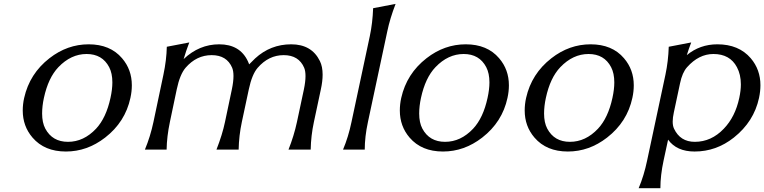

<svg xmlns="http://www.w3.org/2000/svg" viewBox="-20 -777 3969 997"><path d="M322.3 9.8Q210.9 9.8 148.9 -62.5Q98.1 -121.6 98.1 -203.1Q98.1 -236.3 105.5 -268.6Q133.8 -394.5 236.8 -474.6Q329.6 -546.9 440.4 -546.9Q552.2 -546.9 613.8 -474.6Q664.6 -415.5 664.6 -334Q664.6 -301.8 657.2 -268.6Q630.4 -143.6 525.9 -62.5Q432.6 9.8 322.3 9.8ZM333 -40.5Q414.6 -40.5 479 -108.9Q531.2 -165 553.7 -268.6Q563.5 -313 563.5 -349.1Q563.5 -396.5 546.9 -428.2Q511.2 -496.6 429.7 -496.6Q348.6 -496.6 283.2 -428.2Q230.5 -373 208 -268.6Q198.7 -225.6 198.7 -187.5Q198.7 -140.1 215.3 -108.9Q252 -40.5 333 -40.5Z M732.4 0Q760.7 -67.9 776.9 -144L828.6 -389.2Q844.7 -465.3 846.2 -534.2L962.9 -556.6Q945.8 -512.2 933.6 -470.2Q1014.6 -546.9 1118.2 -546.9Q1226.6 -546.9 1267.6 -458Q1271 -450.7 1273.9 -442.9Q1290 -460 1304.7 -473.6Q1384.3 -546.9 1492.2 -546.9Q1598.6 -546.9 1641.1 -460Q1655.3 -431.6 1655.3 -389.2Q1655.3 -355 1646 -312.5L1609.9 -143.1Q1594.7 -72.3 1593.3 0H1478Q1506.3 -70.8 1522 -143.6L1558.1 -313Q1566.4 -353 1566.4 -381.8Q1566.4 -408.2 1559.6 -424.8Q1531.7 -490.7 1453.1 -490.7Q1375 -490.7 1317.9 -424.8Q1288.6 -391.1 1272 -313L1235.8 -143.6Q1220.7 -72.8 1219.2 0H1104Q1134.8 -78.6 1148.4 -144L1184.1 -313.5Q1192.4 -353.5 1192.4 -382.3Q1192.4 -408.7 1185.5 -425.3Q1157.7 -490.7 1079.1 -490.7Q1000.5 -490.7 943.8 -425.3Q914.1 -390.6 897.9 -313.5L862.3 -144Q846.2 -67.4 845.2 0Z M1761.2 0Q1789.1 -65.9 1805.2 -143.6L1900.4 -589.8Q1915 -659.2 1917.5 -734.4L2034.2 -756.8Q2004.9 -680.7 1991.2 -614.7L1890.6 -143.6Q1874 -66.4 1874 0Z M2280.3 9.8Q2168.9 9.8 2106.9 -62.5Q2056.2 -121.6 2056.2 -203.1Q2056.2 -236.3 2063.5 -268.6Q2091.8 -394.5 2194.8 -474.6Q2287.6 -546.9 2398.4 -546.9Q2510.3 -546.9 2571.8 -474.6Q2622.6 -415.5 2622.6 -334Q2622.6 -301.8 2615.2 -268.6Q2588.4 -143.6 2483.9 -62.5Q2390.6 9.8 2280.3 9.8ZM2291 -40.5Q2372.6 -40.5 2437 -108.9Q2489.3 -165 2511.7 -268.6Q2521.5 -313 2521.5 -349.1Q2521.5 -396.5 2504.9 -428.2Q2469.2 -496.6 2387.7 -496.6Q2306.6 -496.6 2241.2 -428.2Q2188.5 -373 2166 -268.6Q2156.7 -225.6 2156.7 -187.5Q2156.7 -140.1 2173.3 -108.9Q2210 -40.5 2291 -40.5Z M2928.7 9.8Q2817.4 9.8 2755.4 -62.5Q2704.6 -121.6 2704.6 -203.1Q2704.6 -236.3 2711.9 -268.6Q2740.2 -394.5 2843.3 -474.6Q2936 -546.9 3046.9 -546.9Q3158.7 -546.9 3220.2 -474.6Q3271 -415.5 3271 -334Q3271 -301.8 3263.7 -268.6Q3236.8 -143.6 3132.3 -62.5Q3039.1 9.8 2928.7 9.8ZM2939.5 -40.5Q3021 -40.5 3085.4 -108.9Q3137.7 -165 3160.2 -268.6Q3169.9 -313 3169.9 -349.1Q3169.9 -396.5 3153.3 -428.2Q3117.7 -496.6 3036.1 -496.6Q2955.1 -496.6 2889.6 -428.2Q2836.9 -373 2814.5 -268.6Q2805.2 -225.6 2805.2 -187.5Q2805.2 -140.1 2821.8 -108.9Q2858.4 -40.5 2939.5 -40.5Z M3587.9 -40.5Q3673.8 -40.5 3738.8 -108.9Q3797.9 -170.4 3818.8 -268.6Q3827.1 -306.6 3827.1 -338.9Q3827.1 -390.1 3806.6 -428.2Q3770.5 -496.6 3684.6 -496.6Q3608.9 -496.6 3547.9 -428.2Q3522.9 -400.4 3511.2 -344.2L3479 -192.9Q3473.1 -166 3473.1 -145.5Q3473.1 -123.5 3480 -108.9Q3512.2 -40.5 3587.9 -40.5ZM3586.9 9.8Q3493.7 9.8 3449.2 -51.8L3425.8 56.6Q3409.2 133.8 3409.2 200.2H3296.4Q3324.2 134.3 3340.3 56.6L3435.5 -389.6Q3450.2 -459 3452.6 -534.2L3569.3 -556.6Q3556.2 -522.5 3546.4 -490.7Q3614.3 -546.9 3705.1 -546.9Q3816.4 -546.9 3878.4 -474.6Q3928.7 -415.5 3928.7 -334.5Q3928.7 -303.2 3921.4 -268.6Q3895 -145.5 3790.5 -62.5Q3699.2 9.8 3586.9 9.8Z"/></svg>

Font: Classica
Style: Book Oblique
Weight: 400
Italic angle: -12°
Designer: Wojciech Kalinowski "wmk69" (wmk69@o2.pl)
Foundry: Wojciech Kalinowski "wmk69" (wmk69@o2.pl)
Version: Version 2.1.1; 2021-05-14